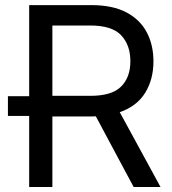

<svg xmlns="http://www.w3.org/2000/svg" viewBox="-20 -748 687 768"><path d="M96.7 0V-284.2H11.7V-363.3H96.7V-727.5H345.7Q430.7 -727.5 485.6 -698.5Q540.5 -669.4 567.1 -618.7Q593.8 -567.9 593.8 -502.9Q593.8 -430.7 560.8 -377Q527.8 -323.2 459 -299.3L622.1 0H514.6L363.3 -282.7Q355 -282.2 346.2 -282.2H189.5V0ZM189.5 -364.7H341.8Q427.7 -364.7 464.6 -401.9Q501.5 -439 501.5 -502.9Q501.5 -567.9 464.6 -606.9Q427.7 -646 340.8 -646H189.5Z"/></svg>

Font: Inter
Style: Regular
Weight: 400
Designer: Rasmus Andersson
Foundry: rsms
Version: Version 4.001;git-9221beed3